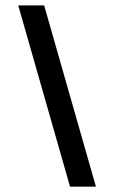

<svg xmlns="http://www.w3.org/2000/svg" viewBox="-20 -704 431 724"><path d="M341.8 0H244.1L48.8 -683.6H146.5Z"/></svg>

Font: BabelStone Runic Beowulf
Style: Regular
Weight: 400
Designer: Andrew West
Foundry: BabelStone
Version: Version 7.004;November 9, 2023